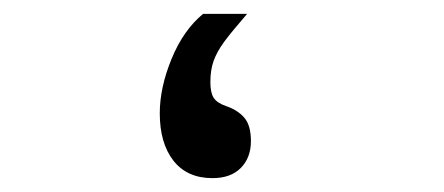

<svg xmlns="http://www.w3.org/2000/svg" viewBox="-20 -256 640 277"><path d="M210.5 -92.5Q210.5 -129.5 227.5 -171Q244.5 -212.5 273 -236H336.5Q314 -210 303.5 -195.8Q293 -181.5 288.2 -168.2Q283.5 -155 283.5 -137.5Q283.5 -122.5 288.2 -115Q293 -107.5 306 -103Q322.5 -97.5 332.2 -86.5Q342 -75.5 342 -52.5Q342 -28.5 327.5 -13.8Q313 1 286.5 1Q250 1 230.2 -24.2Q210.5 -49.5 210.5 -92.5Z"/></svg>

Font: JuliaMono
Style: Bold
Weight: 700
Monospace: yes
Designer: cormullion
Foundry: corm
Version: Version 0.055; ttfautohint (v1.8.4)